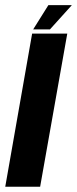

<svg xmlns="http://www.w3.org/2000/svg" viewBox="-60 -712 294 732"><path d="M-40 0 62.5 -584H196.5L93 0ZM66.5 -600 124.5 -692.5H214L130.5 -600Z"/></svg>

Font: Anybody UltraCondensed Regular
Style: Bold Italic
Weight: 700
Width: 1
Italic angle: -10°
Designer: Tyler Finck
Foundry: Etcetera Type Company
Version: Version 1.010; ttfautohint (v1.8.3) -l 8 -r 50 -G 200 -x 14 